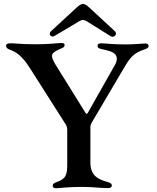

<svg xmlns="http://www.w3.org/2000/svg" viewBox="-20 -954 800 980"><path d="M264.2 6.7C281.6 6.7 326.3 0 396.3 0C463.1 0 485.8 6 530.5 6C546.9 6 550.8 -0.4 550.8 -7.1C550.8 -14.6 545.8 -20.6 529.5 -24.9C484.7 -37.6 441.4 -54.3 441.4 -124.3V-306.5C441.8 -315.3 444.2 -321.7 452.1 -334.9L617.2 -614.7C656.6 -683.2 683.2 -688.6 724.4 -704.5C732.2 -707.7 738.3 -711.3 738.6 -720.2C738.3 -728.3 730.5 -731.9 722.3 -732.2C704.2 -731.9 668.7 -727.3 623.9 -727.3C547.6 -727.3 522.7 -732.6 495.4 -733C486.2 -732.6 477.6 -729.4 478 -719.5C477.6 -710.9 484.4 -706.7 495.7 -704.2C528.8 -696 563.9 -691.1 572.8 -669C578.8 -656.2 578.5 -639.9 560 -610.8L429.3 -380L427.9 -377.8C423.7 -371.1 420.8 -370.7 416.5 -377.8L413.4 -382.8L262.1 -626.4C236.2 -671.9 236.2 -683.2 292.6 -706.7C304.7 -711.3 310 -715.9 309.7 -724.1C310 -730.8 305.8 -734.4 294.7 -734.4C268.8 -734.4 235.1 -728 162.6 -728C87.4 -728 57.2 -733.3 34.1 -733C19.9 -733.3 11 -729.8 11 -720.2C11 -710.9 17 -705.3 31.2 -699.9C57.9 -690.3 89.8 -674.4 133.9 -604.4L315.3 -319.2C321.4 -309.7 323.2 -299.7 323.2 -286.9V-119.3C323.2 -60.4 317.1 -40.8 266.7 -23.8C253.9 -19.2 248.9 -13.8 248.9 -6C248.9 1.4 253.9 6.7 264.2 6.7ZM239.7 -794C225.5 -780.9 239.7 -759.2 259.2 -771L384.9 -845.9C398.8 -854.4 408.7 -854 422.6 -845.5L544.4 -769.5C562.9 -757.8 581 -781.2 567.1 -794L437.9 -913.4C410.2 -939.3 399.9 -941.8 369 -913.4Z"/></svg>

Font: Margiela Serif Medium
Style: Regular
Weight: 500
Designer: Andreas Faust, Stefan Endress
Version: Version 1.002;FEAKit 1.0